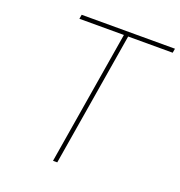

<svg xmlns="http://www.w3.org/2000/svg" viewBox="-131 -839 891 950"><g transform="rotate(20 314.5 -364.0)"><path d="M134.3 -705.1 138.2 -727.5H629.4L625.5 -705.1H391.1L274.4 0H252L368.7 -705.1Z"/></g></svg>

Font: Inter Thin
Style: Italic
Weight: 250
Italic angle: -9.3988°
Designer: Rasmus Andersson
Foundry: rsms
Version: Version 4.001;git-66647c0bb